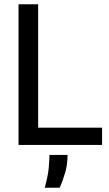

<svg xmlns="http://www.w3.org/2000/svg" viewBox="-20 -680 513 901"><path d="M67 0V-660H159V0ZM96 0V-81H459V0ZM190 201Q206 143 209 104.5Q212 66 212 47H297Q297 91 286 129.5Q275 168 260 201Z"/></svg>

Font: Bricolage Grotesque 60pt
Style: Regular
Weight: 400
Version: Version 1.001;gftools[0.9.33.dev8+g029e19f]